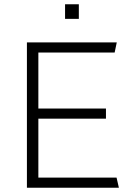

<svg xmlns="http://www.w3.org/2000/svg" viewBox="-20 -886 633 906"><path d="M531 -686 521 -638H161V-374H480V-326H161V-48H530L541 0H107V-686ZM352 -797H287V-866H352Z"/></svg>

Font: Chivo Thin
Style: Regular
Weight: 100
Designer: Hector Gatti
Foundry: Omnibus-Type
Version: Version 1.007